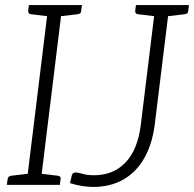

<svg xmlns="http://www.w3.org/2000/svg" viewBox="-20 -729 765 757"><path d="M84 0 171 -709H226L139 0ZM7 0 10 -23Q11 -29 14.5 -32Q18 -35 23 -36L100 -45L101 0ZM123 0 134 -45 209 -36Q214 -35 217 -32Q220 -29 219 -23L216 0ZM188 -709 176 -664 101 -673Q96 -674 93.5 -677Q91 -680 91 -686L94 -709ZM303 -709 300 -686Q300 -680 296.5 -677Q293 -674 287 -673L210 -664V-709ZM348 8Q303 8 256 -7L263 -37Q266 -49 278 -49Q284 -49 292 -47Q300 -45 309 -43Q318 -40 328.5 -39Q339 -38 350 -38Q427 -38 475 -88.5Q523 -139 535 -236L593 -709H648L590 -237Q580 -160 548.5 -105Q517 -50 466 -21Q415 8 348 8ZM610 -709 598 -664 523 -673Q518 -674 515.5 -677Q513 -680 513 -686L516 -709ZM725 -709 722 -686Q722 -680 718.5 -677Q715 -674 709 -673L632 -664V-709Z"/></svg>

Font: Aleo Light
Style: Italic
Weight: 300
Italic angle: -7°
Designer: Alessio Laiso
Foundry: Alessio Laiso
Version: Version 2.001;gftools[0.9.29]